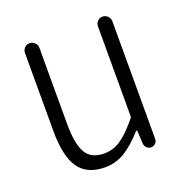

<svg xmlns="http://www.w3.org/2000/svg" viewBox="-104 -628 708 734"><g transform="rotate(-20 250.0 -260.5)"><path d="M203.1 11.7Q129.9 11.7 96.7 -36.1Q63.5 -84 63.5 -185.5V-503.9Q63.5 -515.6 71.8 -524.4Q80.1 -533.2 92.3 -533.2Q104.5 -533.2 113.3 -524.4Q122.1 -515.6 122.1 -503.9V-194.3Q122.1 -112.3 143.6 -75.7Q165 -39.1 217.8 -39.1Q254.9 -39.1 286.6 -61Q318.4 -83 357.4 -130.9Q360.4 -133.8 360.4 -138.7V-503.9Q360.4 -515.6 368.7 -524.4Q377 -533.2 389.2 -533.2Q401.4 -533.2 410.2 -524.4Q418.9 -515.6 418.9 -503.9V-24.4Q418.9 -14.6 411.6 -7.3Q404.3 0 394 0Q383.8 0 376.5 -6.8Q369.1 -13.7 368.2 -24.4L365.2 -77.1Q365.2 -79.1 363.3 -79.1Q361.3 -79.1 359.4 -77.1Q321.3 -34.2 284.2 -11.2Q247.1 11.7 203.1 11.7Z"/></g></svg>

Font: Gen Jyuu Gothic L Monospace Light
Style: Regular
Weight: 300
Designer: [Source Han Sans]
Ryoko NISHIZUKA  (kana & ideographs); Paul D. Hunt (Latin, Greek & Cyrillic); Wenlong ZHANG  (bopomofo
Version: Version 1.002.20150607